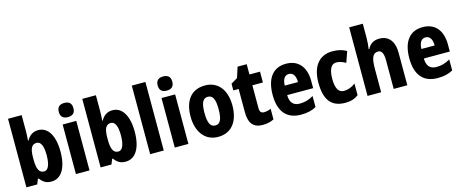

<svg xmlns="http://www.w3.org/2000/svg" viewBox="-43 -1500 4935 2056"><g transform="rotate(-15 2425.0 -472.0)"><path d="M212 -674V-853H61V-93H181L204 -150H212C247 -104 280 -83 338 -83C447 -83 513 -188 513 -369C513 -549 446 -652 341 -652C283 -652 242 -624 212 -571H207C210 -609 212 -647 212 -674ZM289 -525C334 -525 360 -474 360 -371C360 -262 333 -208 290 -208C234 -208 212 -257 212 -361V-387C213 -478 233 -525 289 -525Z M686 -861C634 -861 605 -837 605 -782C605 -728 635 -704 686 -704C737 -704 767 -728 767 -782C767 -836 739 -861 686 -861ZM761 -642H610V-93H761Z M1035 -674V-853H884V-93H1004L1027 -150H1035C1070 -104 1103 -83 1161 -83C1270 -83 1336 -188 1336 -369C1336 -549 1269 -652 1164 -652C1106 -652 1065 -624 1035 -571H1030C1033 -609 1035 -647 1035 -674ZM1112 -525C1157 -525 1183 -474 1183 -371C1183 -262 1156 -208 1113 -208C1057 -208 1035 -257 1035 -361V-387C1036 -478 1056 -525 1112 -525Z M1584 -93V-853H1433V-93Z M1782 -861C1730 -861 1701 -837 1701 -782C1701 -728 1731 -704 1782 -704C1833 -704 1863 -728 1863 -782C1863 -836 1835 -861 1782 -861ZM1857 -642H1706V-93H1857Z M2419 -369C2419 -551 2326 -652 2189 -652C2030 -652 1955 -537 1955 -369C1955 -208 2035 -83 2186 -83C2349 -83 2419 -211 2419 -369ZM2109 -368C2109 -476 2132 -527 2187 -527C2244 -527 2266 -476 2266 -369C2266 -261 2244 -209 2188 -209C2132 -209 2109 -262 2109 -368Z M2728 -211C2696 -211 2681 -229 2681 -267V-522H2798V-642H2681V-756H2580L2542 -639L2470 -596V-522H2529V-266C2529 -137 2580 -83 2681 -83C2730 -83 2772 -94 2805 -111V-228C2777 -217 2752 -211 2728 -211Z M3087 -652C2945 -652 2864 -552 2864 -365C2864 -182 2946 -83 3105 -83C3173 -83 3226 -95 3274 -122V-244C3221 -213 3176 -201 3121 -201C3051 -201 3015 -242 3014 -324H3302V-403C3302 -560 3223 -652 3087 -652ZM3089 -538C3136 -538 3162 -498 3162 -429H3015C3018 -508 3048 -538 3089 -538Z M3596 -83C3656 -83 3701 -97 3742 -128V-257C3701 -226 3661 -210 3613 -210C3556 -210 3525 -261 3525 -365C3525 -470 3555 -526 3610 -526C3645 -526 3677 -515 3715 -494L3757 -614C3716 -638 3669 -652 3603 -652C3449 -652 3371 -540 3371 -365C3371 -171 3445 -83 3596 -83Z M3994 -704V-853H3843V-93H3994V-349C3994 -466 4011 -523 4075 -523C4115 -523 4133 -485 4133 -408V-93H4284V-453C4284 -584 4223 -653 4122 -653C4062 -653 4018 -627 3992 -574H3984C3990 -606 3994 -656 3994 -704Z M4602 -652C4460 -652 4379 -552 4379 -365C4379 -182 4461 -83 4620 -83C4688 -83 4741 -95 4789 -122V-244C4736 -213 4691 -201 4636 -201C4566 -201 4530 -242 4529 -324H4817V-403C4817 -560 4738 -652 4602 -652ZM4604 -538C4651 -538 4677 -498 4677 -429H4530C4533 -508 4563 -538 4604 -538Z"/></g></svg>

Font: Noto Sans Kannada UI Condensed ExtraBold
Style: Regular
Weight: 800
Width: 3
Designer: Jelle Bosma - Monotype Design Team
Foundry: Monotype Imaging Inc.
Version: Version 2.005